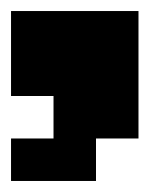

<svg xmlns="http://www.w3.org/2000/svg" viewBox="-20 -174 271 348"><path d="M0 0V-154H231V77H154V154H0V77H77V0Z"/></svg>

Font: Coral Pixels
Style: Regular
Weight: 400
Designer: Tanukizamurai
Foundry: TanukiFont
Version: Version 1.000; ttfautohint (v1.8.4.7-5d5b)